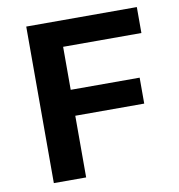

<svg xmlns="http://www.w3.org/2000/svg" viewBox="-78 -760 775 831"><g transform="rotate(-10 309.5 -344.0)"><path d="M92 0V-688H578V-574H234V-385H537V-271H234V0Z"/></g></svg>

Font: Saira SemiExpanded SemiBold
Style: Regular
Weight: 600
Width: 6
Designer: Hector Gatti with collaboration of the Omnibus-Type team
Foundry: Omnibus-Type
Version: Version 1.101